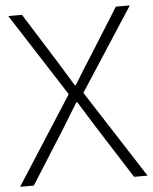

<svg xmlns="http://www.w3.org/2000/svg" viewBox="-55 -747 629 790"><g transform="rotate(-5 259.0 -352.0)"><path d="M-3.9 0 228.5 -362.3 8.8 -704.1H65.4L193.4 -500Q198.2 -492.2 256.8 -396.5H260.7Q307.6 -473.6 325.2 -500L453.1 -704.1H510.7L289.1 -362.3L522.5 0H466.8L328.1 -217.8Q315.4 -238.3 290.5 -278.3Q265.6 -318.4 260.7 -326.2H256.8Q243.2 -303.7 190.4 -217.8L52.7 0Z"/></g></svg>

Font: Gothic A1 ExtraLight
Style: Regular
Weight: 275
Designer: HanYang I&C Co.,Ltd.
Foundry: HanYang I&C Co.,Ltd.
Version: Version 2.50